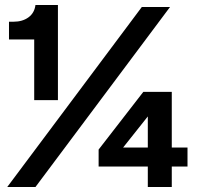

<svg xmlns="http://www.w3.org/2000/svg" viewBox="-20 -749 788 769"><path d="M117 -348V-591H16V-662H34Q70 -662 94 -679.5Q118 -697 122 -729H212V-348ZM9 0 548 -721H661L122 0ZM572 0V-353L616 -338L473 -158H731V-82H375V-150L554 -381H668V0Z"/></svg>

Font: Mona Sans SemiExpanded
Style: Bold
Weight: 700
Width: 6
Designer: Deni Anggara
Foundry: GitHub
Version: Version 2.000